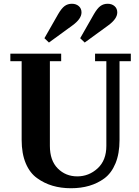

<svg xmlns="http://www.w3.org/2000/svg" viewBox="-20 -985 740 1020"><path d="M485 -660V-700H675V-660H615V-241Q615 -169 593.5 -117Q572 -65 534 -37Q463 15 357 15Q251 15 178 -38Q139 -65 117 -117Q95 -169 95 -242V-660H35V-700H305V-660H245V-210Q245 -132 287 -90Q329 -48 390.5 -48Q452 -48 498.5 -90.5Q545 -133 545 -210V-660ZM413 -919Q413 -885 365 -850L240 -759L216 -782L289 -910Q307 -941 323.5 -953Q340 -965 362 -965Q384 -965 398.5 -952.5Q413 -940 413 -919ZM603 -919Q603 -885 555 -850L430 -759L406 -782L479 -910Q497 -941 513.5 -953Q530 -965 552 -965Q574 -965 588.5 -952.5Q603 -940 603 -919Z"/></svg>

Font: Croissant One
Style: Regular
Weight: 400
Designer: Eduardo Rodriguez Tunni
Foundry: Eduardo Rodriguez Tunni
Version: Version 1.001